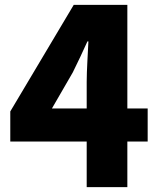

<svg xmlns="http://www.w3.org/2000/svg" viewBox="-20 -764 649 784"><path d="M192 -321 277 -468C298 -510 318 -553 337 -595H341C339 -548 334 -477 334 -430V-321ZM583 -321H500V-744H281L22 -309V-186H334V0H500V-186H583Z"/></svg>

Font: Noto Sans Korean Black
Style: Bold
Weight: 900
Designer: Ryoko NISHIZUKA (kana & ideographs); Paul D. Hunt (Latin, Greek & Cyrillic); Wenlong ZHANG (bopomofo); Sandoll Communica
Foundry: Adobe Systems Incorporated
Version: Version 1.000;PS 1;hotconv 1.0.78;makeotf.lib2.5.61930